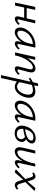

<svg xmlns="http://www.w3.org/2000/svg" viewBox="1549 -2062 802 3940"><g transform="rotate(90 1950.0 -92.0)"><path d="M366 5Q348 5 335 -3.5Q322 -12 317.5 -31.5Q313 -51 320 -82L397 -414H459L382 -89Q378 -71 381 -60Q384 -49 398 -49Q413 -49 430 -61.5Q447 -74 469 -95L491 -69Q458 -34 426.5 -14.5Q395 5 366 5ZM33 0 121 -414H183L94 0ZM101 -187 111 -239H391L380 -187Z M642 6Q585 6 560.5 -37Q536 -80 548 -140Q559 -198 593.5 -248Q628 -298 678.5 -336.5Q729 -375 788.5 -396.5Q848 -418 911 -418Q926 -418 937 -417Q948 -416 957 -414L886 -90Q877 -48 903 -48Q919 -48 937 -61Q955 -74 977 -95L998 -68Q963 -33 934 -14Q905 5 877 5Q858 5 844.5 -3Q831 -11 827 -28.5Q823 -46 829 -73L867 -243L904 -277Q892 -221 865 -170Q838 -119 801.5 -79Q765 -39 724 -16.5Q683 6 642 6ZM667 -47Q697 -47 729 -67.5Q761 -88 789.5 -121.5Q818 -155 838.5 -196Q859 -237 868 -278L892 -389L925 -362Q918 -364 909 -364.5Q900 -365 891 -365Q842 -365 796 -348Q750 -331 712 -301.5Q674 -272 647.5 -231Q621 -190 612 -140Q604 -94 620 -70.5Q636 -47 667 -47Z M1391 5Q1372 5 1359 -3Q1346 -11 1342 -28.5Q1338 -46 1345 -72L1398 -284Q1407 -320 1399 -342.5Q1391 -365 1362 -365Q1330 -365 1293.5 -337Q1257 -309 1222 -259Q1187 -209 1159 -142.5Q1131 -76 1117 0H1072Q1095 -97 1130 -174.5Q1165 -252 1208 -306.5Q1251 -361 1296.5 -390Q1342 -419 1386 -419Q1417 -419 1437.5 -404.5Q1458 -390 1464.5 -359.5Q1471 -329 1459 -284L1408 -89Q1403 -71 1406 -60Q1409 -49 1423 -49Q1439 -49 1456 -61.5Q1473 -74 1495 -95L1517 -69Q1484 -34 1452.5 -14.5Q1421 5 1391 5ZM1055 0 1149 -414H1208L1116 0Z M1521 289 1689 -466 1746 -473 1724 -349 1581 289ZM1760 5Q1727 5 1700.5 -6.5Q1674 -18 1656 -37.5Q1638 -57 1630 -80L1655 -108Q1672 -79 1698 -60.5Q1724 -42 1758 -42Q1794 -42 1825.5 -64Q1857 -86 1881 -126Q1905 -166 1916 -218Q1931 -289 1910 -328Q1889 -367 1829 -367Q1807 -367 1778 -361Q1749 -355 1717 -344Q1685 -333 1653 -317Q1621 -301 1593 -280L1576 -310Q1621 -345 1672 -368.5Q1723 -392 1772 -404Q1821 -416 1858 -416Q1912 -416 1942.5 -392.5Q1973 -369 1982 -327.5Q1991 -286 1981 -233Q1968 -169 1936 -114.5Q1904 -60 1859 -27.5Q1814 5 1760 5Z M2143 6Q2086 6 2061.5 -37Q2037 -80 2049 -140Q2060 -198 2094.5 -248Q2129 -298 2179.5 -336.5Q2230 -375 2289.5 -396.5Q2349 -418 2412 -418Q2427 -418 2438 -417Q2449 -416 2458 -414L2387 -90Q2378 -48 2404 -48Q2420 -48 2438 -61Q2456 -74 2478 -95L2499 -68Q2464 -33 2435 -14Q2406 5 2378 5Q2359 5 2345.5 -3Q2332 -11 2328 -28.5Q2324 -46 2330 -73L2368 -243L2405 -277Q2393 -221 2366 -170Q2339 -119 2302.5 -79Q2266 -39 2225 -16.5Q2184 6 2143 6ZM2168 -47Q2198 -47 2230 -67.5Q2262 -88 2290.5 -121.5Q2319 -155 2339.5 -196Q2360 -237 2369 -278L2393 -389L2426 -362Q2419 -364 2410 -364.5Q2401 -365 2392 -365Q2343 -365 2297 -348Q2251 -331 2213 -301.5Q2175 -272 2148.5 -231Q2122 -190 2113 -140Q2105 -94 2121 -70.5Q2137 -47 2168 -47Z M2713 8Q2630 8 2587 -45Q2544 -98 2565 -192Q2580 -261 2616 -312.5Q2652 -364 2704.5 -393.5Q2757 -423 2820 -423Q2864 -423 2888.5 -408Q2913 -393 2920.5 -370.5Q2928 -348 2921 -323Q2913 -289 2887.5 -263Q2862 -237 2822 -218.5Q2782 -200 2731 -187.5Q2680 -175 2622 -168L2619 -204Q2724 -216 2788.5 -247.5Q2853 -279 2863 -319Q2865 -329 2863 -342.5Q2861 -356 2847 -366.5Q2833 -377 2801 -377Q2755 -377 2721 -354Q2687 -331 2664 -290.5Q2641 -250 2630 -197Q2619 -148 2626 -112Q2633 -76 2658.5 -56Q2684 -36 2727 -36Q2748 -36 2770.5 -42.5Q2793 -49 2810 -65Q2827 -81 2833 -108Q2838 -132 2831.5 -153.5Q2825 -175 2808.5 -190Q2792 -205 2766 -209L2810 -238Q2825 -234 2842 -224.5Q2859 -215 2872 -200Q2885 -185 2891 -164Q2897 -143 2891 -115Q2882 -75 2856 -47.5Q2830 -20 2792.5 -6Q2755 8 2713 8Z M3091 6Q3069 6 3050 -2Q3031 -10 3018 -28Q3005 -46 3002 -76.5Q2999 -107 3009 -152L3069 -414H3131L3072 -159Q3060 -106 3068 -77Q3076 -48 3110 -48Q3136 -48 3168 -69Q3200 -90 3232 -134Q3264 -178 3292 -247.5Q3320 -317 3339 -414H3376Q3352 -302 3319 -222Q3286 -142 3247.5 -91.5Q3209 -41 3169 -17.5Q3129 6 3091 6ZM3311 5Q3294 5 3282.5 -3.5Q3271 -12 3267.5 -29.5Q3264 -47 3269 -72L3346 -414H3397L3326 -89Q3321 -69 3324 -59Q3327 -49 3341 -49Q3356 -49 3373 -61.5Q3390 -74 3413 -95L3435 -69Q3402 -33 3370.5 -14Q3339 5 3311 5Z M3777 5Q3752 5 3729.5 -12.5Q3707 -30 3693 -82L3662 -190L3622 -312Q3611 -349 3600.5 -359.5Q3590 -370 3577 -370Q3567 -370 3556 -365.5Q3545 -361 3535 -351L3518 -377Q3538 -397 3559.5 -408Q3581 -419 3601 -419Q3626 -419 3646.5 -400.5Q3667 -382 3681 -330L3708 -235L3752 -100Q3763 -64 3774.5 -53.5Q3786 -43 3799 -43Q3812 -43 3825.5 -48.5Q3839 -54 3850 -66L3873 -40Q3848 -17 3824 -6Q3800 5 3777 5ZM3515 8 3453 -15 3674 -230 3690 -193ZM3700 -194 3683 -231 3840 -419 3899 -399Z"/></g></svg>

Font: Ysabeau Office
Style: Italic
Weight: 400
Italic angle: -12°
Designer: Christian Thalmann (Catharsis Fonts)
Version: Version 2.001;gftools[0.9.30]; featfreeze: tnum,lnum,ss02